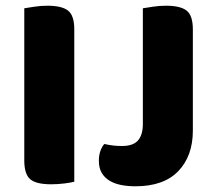

<svg xmlns="http://www.w3.org/2000/svg" viewBox="-20 -637 757 672"><path d="M159 8Q106 8 85.5 -10Q65 -28 65 -75V-608Q77 -610 100 -613.5Q123 -617 146 -617Q196 -617 218 -600Q240 -583 240 -534V-1Q229 2 206 5Q183 8 159 8ZM655 -180Q655 -91 604 -38Q553 15 454 15Q427 15 404 10.5Q381 6 363.5 -4.5Q346 -15 336 -32Q326 -49 326 -74Q326 -94 331.5 -109Q337 -124 345 -133Q364 -129 377.5 -127.5Q391 -126 407 -126Q446 -126 463 -145.5Q480 -165 480 -203V-608Q492 -610 515 -613.5Q538 -617 561 -617Q611 -617 633 -600Q655 -583 655 -534Z"/></svg>

Font: Baloo Da 2 ExtraBold
Style: Regular
Weight: 800
Designer: Noopur Datye, Sulekha Rajkumar and Ek Type
Foundry: Ek Type
Version: Version 1.640;hotconv 1.0.111;makeotfexe 2.5.65597; ttfautoh